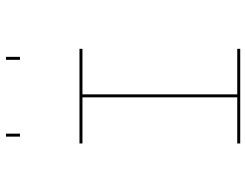

<svg xmlns="http://www.w3.org/2000/svg" viewBox="-111 -806 827 645"><g transform="rotate(-90 302.5 -483.5)"><path d="M461 -90H143V-100H298V-620H143V-630H461V-620H308V-100H461ZM176 -830H166V-877H176ZM434 -830H424V-877H434Z"/></g></svg>

Font: Bungee Hairline
Style: Regular
Weight: 400
Designer: David Jonathan Ross
Foundry: David Jonathan Ross
Version: Version 1.001;PS 1.0;hotconv 1.0.72;makeotf.lib2.5.5900